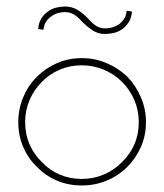

<svg xmlns="http://www.w3.org/2000/svg" viewBox="-20 -562 502 588"><path d="M370 -51Q396 -77 411.5 -112Q427 -147 427 -188Q427 -228 411.5 -264Q396 -300 370 -327Q343 -353 307 -368.5Q271 -384 231 -384Q189 -384 154 -368.5Q119 -353 93 -327Q66 -300 51 -264Q36 -228 36 -188Q36 -147 51 -112Q66 -77 93 -51Q119 -24 154 -9Q189 6 231 6Q271 6 307 -9Q343 -24 370 -51ZM108 -66Q84 -89 70.5 -120Q57 -151 57 -188Q57 -224 70.5 -255.5Q84 -287 108 -311Q131 -335 162.5 -348.5Q194 -362 230 -362Q266 -362 298 -348.5Q330 -335 354 -311Q378 -287 391.5 -255.5Q405 -224 405 -188Q405 -151 391.5 -120Q378 -89 354 -66Q330 -41 298 -27.5Q266 -14 230 -14Q194 -14 162.5 -27.5Q131 -41 108 -66ZM356 -474Q367 -482 375 -495.5Q383 -509 384 -527L368 -529Q366 -512 358.5 -502Q351 -492 342 -486Q332 -480 321.5 -477.5Q311 -475 303 -475Q289 -475 277.5 -481Q266 -487 250 -505Q234 -522 217 -532Q200 -542 180 -542Q166 -542 151.5 -538.5Q137 -535 126 -526Q114 -518 106 -504.5Q98 -491 97 -473L113 -471Q115 -487 122 -497Q129 -507 139 -513Q149 -520 159.5 -522.5Q170 -525 178 -525Q192 -525 204 -519Q216 -513 232 -495Q248 -479 264.5 -468.5Q281 -458 301 -458Q316 -458 330 -461.5Q344 -465 356 -474Z"/></svg>

Font: Josefin Slab ExtraLight
Style: Regular
Weight: 250
Designer: Santiago Orozco
Foundry: Typemade
Version: Version 2.000